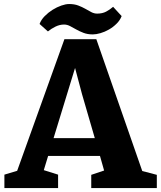

<svg xmlns="http://www.w3.org/2000/svg" viewBox="-20 -958 821 978"><path d="M181.6 -835.9Q189.5 -857.4 207.8 -876Q226.1 -894.5 248 -908.2Q270 -921.9 292.5 -929.7Q314.9 -937.5 332 -937.5Q358.9 -937.5 378.7 -929.9Q398.4 -922.4 414.8 -913.1Q431.2 -903.8 445.3 -896.2Q459.5 -888.7 475.1 -888.7Q501.5 -888.7 520.8 -898.9Q540 -909.2 556.2 -923.3L599.6 -876Q591.3 -854.5 573.7 -837.2Q556.2 -819.8 534.9 -807.6Q513.7 -795.4 491.7 -789.1Q469.7 -782.7 452.6 -782.7Q426.3 -782.7 405.8 -790.5Q385.3 -798.3 368.4 -807.9Q351.6 -817.4 336.7 -825.2Q321.8 -833 306.2 -833Q284.2 -833 262.7 -822.5Q241.2 -812 224.1 -797.9ZM2.4 -68.4 67.4 -87.9 308.1 -758.3H470.7L704.6 -86.9L778.8 -67.4V0H444.8V-67.4L510.3 -89.4L489.3 -163.6H225.1L203.1 -91.3L275.9 -68.4V0H2.4ZM462.9 -254.4 397.9 -478 362.3 -611.8 252.9 -254.4Z"/></svg>

Font: Merriweather
Style: Heavy
Weight: 900
Version: Version 1.003